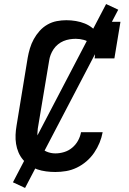

<svg xmlns="http://www.w3.org/2000/svg" viewBox="-20 -843 640 950"><path d="M254 8Q231 8 208 5Q185 2 164.5 -5Q144 -12 126 -24Q108 -36 94 -52.5Q80 -69 71.5 -89Q63 -109 59.5 -131Q56 -153 57 -176Q58 -199 62 -222L117 -557Q121 -580 128 -603.5Q135 -627 147 -649Q159 -671 176 -690Q193 -709 215 -721.5Q237 -734 261 -738.5Q285 -743 308 -743Q332 -743 355.5 -739Q379 -735 400 -726.5Q421 -718 438.5 -703.5Q456 -689 468 -670L478 -735H576L546 -554H448Q452 -574 447.5 -594Q443 -614 429 -627Q415 -640 395 -645.5Q375 -651 355 -651Q340 -651 324.5 -648.5Q309 -646 294.5 -640Q280 -634 267 -623.5Q254 -613 245 -599.5Q236 -586 230.5 -571.5Q225 -557 223 -542L167 -207Q164 -184 165.5 -161Q167 -138 178 -120Q189 -102 210 -93Q231 -84 254 -84Q275 -84 297 -90.5Q319 -97 337 -112Q355 -127 366 -147Q377 -167 381 -189H488Q483 -162 472.5 -136.5Q462 -111 446 -87.5Q430 -64 408 -45Q386 -26 360 -13.5Q334 -1 307 3.5Q280 8 254 8ZM104 87 44 59 505 -823 565 -795Z"/></svg>

Font: Iosevka Slab SmBdExObl
Style: Regular
Weight: 600
Width: 7
Italic angle: -9°
Monospace: yes
Designer: Belleve Invis
Foundry: Belleve Invis
Version: Version 11.1.0; ttfautohint (v1.8.3)